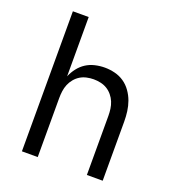

<svg xmlns="http://www.w3.org/2000/svg" viewBox="-133 -841 866 947"><g transform="rotate(20 300.0 -367.5)"><path d="M88 0V-735H171V-424Q181 -448 197 -468.5Q213 -489 234 -502.5Q255 -516 280.5 -522Q306 -528 332 -528Q358 -528 384.5 -521.5Q411 -515 433 -500Q455 -485 471 -462.5Q487 -440 496 -415Q505 -390 508.5 -363.5Q512 -337 512 -310V0H429V-310Q429 -328 426.5 -346.5Q424 -365 417 -382Q410 -399 398 -413.5Q386 -428 370.5 -437.5Q355 -447 336.5 -451Q318 -455 300 -455Q282 -455 263.5 -451Q245 -447 229.5 -437.5Q214 -428 202 -413.5Q190 -399 183 -382Q176 -365 173.5 -346.5Q171 -328 171 -310V0Z"/></g></svg>

Font: Zed Sans Extended
Style: Regular
Weight: 400
Width: 7
Designer: Belleve Invis
Foundry: Belleve Invis
Version: Version 1.0.0; ttfautohint (v1.8.4)